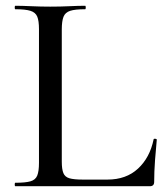

<svg xmlns="http://www.w3.org/2000/svg" viewBox="-20 -645 577 665"><path d="M194 -543V-85Q194 -59 199.5 -45.5Q205 -32 220.5 -27.5Q236 -23 267 -23H352Q417 -23 458 -61Q499 -99 512 -162Q512 -165 517.5 -164.5Q523 -164 523 -161Q520 -132 517 -91Q514 -50 514 -15Q514 0 499 0H33Q31 0 31 -6Q31 -12 33 -12Q68 -12 85.5 -17Q103 -22 109 -37Q115 -52 115 -81V-544Q115 -573 109 -587.5Q103 -602 85.5 -607.5Q68 -613 33 -613Q31 -613 31 -619Q31 -625 33 -625Q57 -625 88.5 -623.5Q120 -622 154 -622Q190 -622 220.5 -623.5Q251 -625 275 -625Q277 -625 277 -619Q277 -613 275 -613Q240 -613 223 -607.5Q206 -602 200 -587Q194 -572 194 -543Z"/></svg>

Font: Cormorant Medium
Style: Regular
Weight: 500
Designer: Christian Thalmann (Catharsis Fonts)
Foundry: Catharsis Fonts
Version: Version 4.000